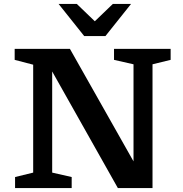

<svg xmlns="http://www.w3.org/2000/svg" viewBox="-20 -955 931 975"><path d="M148.5 -78.5V-626.5L54.5 -651V-707H335L658 -135.5V-628.5L559 -651V-707H846.5V-651L754.5 -628.5V0H578.5L245 -592V-78.5L344 -56V0H56.5V-56ZM645.5 -935 515.5 -772H407.5L277.5 -935H370L461.5 -847L553 -935Z"/></svg>

Font: Newsreader Caption Medium
Style: Regular
Weight: 500
Designer: Hugues Gentile
Foundry: Production Type
Version: Version 1.001